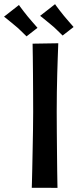

<svg xmlns="http://www.w3.org/2000/svg" viewBox="-102 -913 378 933"><path d="M56.4 -700.8 181.2 -702.8Q181.2 -702.8 180.5 -683.6Q179.8 -664.4 178.6 -631.6Q177.4 -598.8 176.2 -556.1Q175 -513.4 174.3 -465.9Q173.6 -418.4 173.6 -370.8Q173.6 -323.2 174.1 -271.7Q174.6 -220.2 175 -172Q175.4 -123.8 175.9 -84.8Q176.4 -45.8 176.9 -23Q177.4 -0.2 177.4 -0.2L52.4 -0.4Q52.4 -0.4 53.2 -26Q54 -51.6 54.8 -93.1Q55.6 -134.6 56.6 -183.7Q57.6 -232.8 58.4 -281.6Q59.2 -330.4 59.2 -368.8Q59.2 -409.6 58.9 -457.2Q58.6 -504.8 58.3 -551.8Q58 -598.8 57.4 -638.2Q56.8 -677.6 56.4 -700.8ZM202.2 -740.2Q203.4 -739.6 194.1 -748.4Q184.8 -757.2 172.2 -769.7Q159.6 -782.2 148.4 -791Q137.2 -800.4 124.2 -811Q111.2 -821.6 102.1 -829.1Q93 -836.6 93 -836L165.6 -892.8Q165 -893.4 171.5 -884.2Q178 -875 188.3 -861.9Q198.6 -848.8 208 -837Q219.6 -823.4 230.8 -810.2Q242 -797 249.3 -789Q256.6 -781 255.4 -781.6ZM26.8 -736.2Q28 -735.6 18.7 -744.4Q9.4 -753.2 -3.2 -765.7Q-15.8 -778.2 -27 -787Q-38.2 -796.4 -51.2 -807Q-64.2 -817.6 -73.3 -825.1Q-82.4 -832.6 -82.4 -832L-9.8 -888.8Q-10.4 -889.4 -3.9 -880.2Q2.6 -871 12.9 -857.9Q23.2 -844.8 32.6 -833Q44.2 -819.4 55.4 -806.2Q66.6 -793 73.9 -785Q81.2 -777 80 -777.6Z"/></svg>

Font: Truculenta
Style: Regular
Weight: 400
Designer: Ivan Castro, Eva Sanz & Omnibus-Type Team
Foundry: Omnibus-Type
Version: Version 1.002